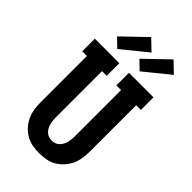

<svg xmlns="http://www.w3.org/2000/svg" viewBox="-293 -1083 1185 1185"><g transform="rotate(45 300.0 -490.0)"><path d="M300 8Q270 8 240.5 2.5Q211 -3 185 -18Q159 -33 139 -55.5Q119 -78 106.5 -105Q94 -132 89.5 -161.5Q85 -191 85 -221V-625H44V-735H258V-625H217V-221Q217 -207 218.5 -193.5Q220 -180 223.5 -167Q227 -154 233.5 -142Q240 -130 250 -120.5Q260 -111 273 -106.5Q286 -102 300 -102Q314 -102 327 -106.5Q340 -111 350 -120.5Q360 -130 366.5 -142Q373 -154 376.5 -167Q380 -180 381.5 -193.5Q383 -207 383 -221V-625H342V-735H556V-625H515V-221Q515 -191 510.5 -161.5Q506 -132 493.5 -105Q481 -78 461 -55.5Q441 -33 415 -18Q389 -3 359.5 2.5Q330 8 300 8ZM382 -788 326 -842 478 -988 547 -922ZM187 -788 131 -842 283 -988 352 -922Z"/></g></svg>

Font: Iosevka Etoile Extrabold
Style: Regular
Weight: 800
Designer: Belleve Invis
Foundry: Belleve Invis
Version: Version 22.1.2; ttfautohint (v1.8.4)